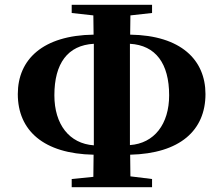

<svg xmlns="http://www.w3.org/2000/svg" viewBox="-20 -778 929 798"><path d="M278 0H612V-34L522 -45L521 -135C728 -140 834 -236 834 -387C834 -529 732 -631 521 -634L522 -714L612 -724V-758H278V-724L368 -714L369 -634C158 -631 54 -531 54 -387C54 -235 162 -139 369 -135L368 -43L278 -34ZM370 -174C268 -181 206 -261 206 -382C206 -514 261 -590 370 -596V-398V-352ZM520 -596C627 -590 683 -514 683 -382C683 -262 621 -182 520 -175V-353V-398Z"/></svg>

Font: Noto Serif CJK SC Black
Style: Regular
Weight: 900
Designer: Ryoko NISHIZUKA 西塚涼子 (kana & ideographs); Frank Grießhammer (Latin, Greek & Cyrillic); Wenlong ZHANG 张文龙 (bopomofo); San
Foundry: Adobe
Version: Version 2.001;hotconv 1.1.0;makeotfexe 2.6.0